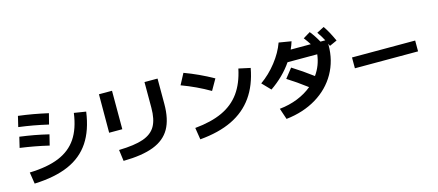

<svg xmlns="http://www.w3.org/2000/svg" viewBox="-55 -1352 4430 1941"><g transform="rotate(-15 2160.5 -381.5)"><path d="M697.3 -596.7 821.3 -577.1Q795.4 -387.2 713.9 -264.9Q632.3 -142.6 488.5 -79.8Q344.7 -17.1 129.9 -8.8L111.3 -129.9Q298.8 -135.7 419.9 -185.8Q541 -235.8 608.4 -335.9Q675.8 -436 697.3 -596.7ZM76.2 -396.5 102.5 -506.8Q182.6 -496.1 253.4 -483.2Q324.2 -470.2 403.3 -451.2L376 -340.8Q296.9 -359.4 226.6 -372.3Q156.2 -385.3 76.2 -396.5ZM117.2 -603.5 143.6 -713.9Q225.1 -703.6 297.9 -690.7Q370.6 -677.7 453.1 -659.2L424.8 -547.9Q342.3 -566.9 269.3 -580.1Q196.3 -593.3 117.2 -603.5Z M1467.8 -444.3V-712.9H1604.5V-447.3Q1604.5 -287.6 1549.3 -190.4Q1494.1 -93.3 1374.5 -46.9Q1254.9 -0.5 1057.6 2L1042 -116.2Q1205.6 -120.1 1296.9 -151.9Q1388.2 -183.6 1428 -252.9Q1467.8 -322.3 1467.8 -444.3ZM991.2 -712.9H1127.9V-310.5H990.2Z M2419.9 -599.6 2542 -573.2Q2509.8 -397.9 2425 -278.6Q2340.3 -159.2 2200.9 -92Q2061.5 -24.9 1863.3 -7.8L1843.8 -131.8Q2015.6 -147.9 2131.8 -201.9Q2248 -255.9 2318.4 -353.3Q2388.7 -450.7 2419.9 -599.6ZM1811.5 -586.9 1872.1 -701.2Q2021.5 -646.5 2169.9 -563.5L2104.5 -449.2Q1966.3 -529.8 1811.5 -586.9Z M3062 -232.9Q2954.1 -314.5 2860.4 -373L2937.5 -470.7Q3043.9 -404.3 3148.4 -325.7Q3213.9 -418 3227.5 -532.2H2916.5Q2829.1 -404.3 2688.5 -307.6L2604.5 -394.5Q2697.3 -460 2771.5 -554.7Q2845.7 -649.4 2880.9 -748L3010.7 -726.6Q2999 -688 2980.5 -647.5H3190.9Q3169.9 -681.6 3137.7 -723.6L3211.9 -768.6Q3254.4 -715.8 3292 -647.5H3342.8Q3316.4 -698.2 3284.2 -742.2L3361.3 -782.2Q3386.7 -745.6 3407.7 -706.5Q3428.7 -667.5 3452.1 -616.2L3374 -581.1L3362.3 -606.9V-593.8Q3362.3 -430.2 3287.6 -298.3Q3212.9 -166.5 3076.2 -84Q2939.5 -1.5 2758.8 18.6L2719.7 -97.7Q2822.3 -108.4 2909.2 -143.3Q2996.1 -178.2 3062 -232.9Z M3558.6 -410.2H4219.7V-296.9H3558.6Z"/></g></svg>

Font: Pretendard GOV
Style: Bold
Weight: 700
Designer: Base glyphs from Inter by Rasmus Andersson; Hangeul glyphs from Noto Sans CJK(Source Han Sans) by Jang Soo-young and Kan
Foundry: Kil Hyung-jin
Version: Version 1.309